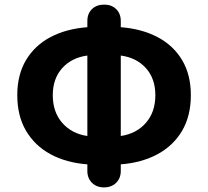

<svg xmlns="http://www.w3.org/2000/svg" viewBox="-20 -788 903 833"><path d="M431 25Q399 25 379 5Q359 -15 359 -46V-75Q267 -82 199 -119Q131 -156 93 -220.5Q55 -285 55 -375Q55 -464 93 -527.5Q131 -591 199 -627Q267 -663 359 -670V-697Q359 -729 379 -748.5Q399 -768 432 -768Q464 -768 484 -748.5Q504 -729 504 -697V-670Q595 -663 663.5 -627Q732 -591 770 -527.5Q808 -464 808 -375Q808 -285 770 -220.5Q732 -156 663.5 -119Q595 -82 504 -75V-46Q504 -15 484 5Q464 25 431 25ZM359 -198V-547Q291 -538 250 -492.5Q209 -447 209 -375Q209 -302 250 -255Q291 -208 359 -198ZM504 -547V-198Q572 -208 613 -255Q654 -302 654 -375Q654 -447 613 -492.5Q572 -538 504 -547Z"/></svg>

Font: Chiron GoRound TC EB
Style: Regular
Weight: 700
Designer: Ryoko NISHIZUKA 西塚涼子 (kana, bopomofo & ideographs); Paul D. Hunt (Latin, Greek & Cyrillic); Sandoll Communications 산돌커뮤니
Foundry: Adobe
Version: Version 1.000;hotconv 1.1.1;makeotfexe 2.6.0